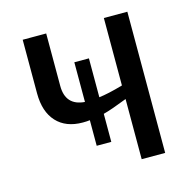

<svg xmlns="http://www.w3.org/2000/svg" viewBox="-84 -611 689 694"><g transform="rotate(-15 260.5 -264.0)"><path d="M218.8 -184.6Q208 -183.1 192.4 -183.1Q129.4 -183.1 94.5 -220.9Q59.6 -258.8 59.6 -327.6V-528.3H147.5V-332Q147.5 -258.3 218.8 -252.9V-401.4H273.4V-255.9Q289.6 -257.8 312 -262.7Q334.5 -267.6 363.3 -275.9V-528.3H451.2V0H363.3V-225.1Q334.5 -213.9 311.8 -205.8Q289.1 -197.8 273.4 -193.8V-88.9H218.8Z"/></g></svg>

Font: Arimo Nerd Font
Style: Regular
Weight: 400
Designer: Steve Matteson
Foundry: Monotype Imaging Inc.
Version: Version 1.33;Nerd Fonts 3.2.1